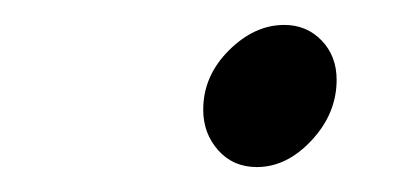

<svg xmlns="http://www.w3.org/2000/svg" viewBox="-20 -334 332 154"><path d="M143 -246Q143 -273 163.5 -293.5Q184 -314 208 -314Q226 -314 238 -301.5Q250 -289 250 -270Q250 -243 230 -221.5Q210 -200 186 -200Q167 -200 155 -213.5Q143 -227 143 -246Z"/></svg>

Font: Amiri
Style: Italic
Weight: 400
Italic angle: 10°
Designer: Khaled Hosny
Version: Version 0.113